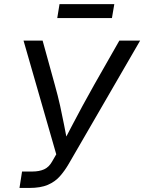

<svg xmlns="http://www.w3.org/2000/svg" viewBox="-20 -928 712 948"><path d="M76.2 0 88.9 -81.1H139.6Q173.8 -81.1 198 -92Q222.2 -103 237.8 -131.3L257.8 -166L96.2 -727.5H190.4L250.5 -509.8Q266.1 -454.1 276.9 -405.5Q287.6 -356.9 296.4 -311.3Q305.2 -265.6 314.5 -217.8H288.6Q314 -266.1 337.6 -311.5Q361.3 -356.9 387.5 -405.3Q413.6 -453.6 445.3 -509.8L569.3 -727.5H671.9L319.8 -119.6Q299.8 -85 275.9 -57.9Q252 -30.8 216.3 -15.4Q180.7 0 124.5 0ZM544.4 -907.7 532.7 -838.9H262.7L273.9 -907.7Z"/></svg>

Font: Inter 20pt
Style: Italic
Weight: 400
Italic angle: -9.3988°
Version: Version 4.001;git-66647c0bb